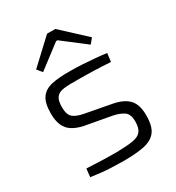

<svg xmlns="http://www.w3.org/2000/svg" viewBox="-174 -815 852 932"><g transform="rotate(-30 252.5 -349.5)"><path d="M240 -497Q271 -497 305.5 -495Q340 -493 374 -490Q408 -487 438 -483L432 -436Q387 -439 340 -440.5Q293 -442 248 -442Q200 -443 171.5 -439.5Q143 -436 129.5 -419.5Q116 -403 116 -365Q116 -322 135 -306.5Q154 -291 191 -284L340 -256Q396 -245 423.5 -216Q451 -187 451 -127Q451 -66 429 -37Q407 -8 362 1.5Q317 11 250 11Q221 11 172.5 9Q124 7 65 -2L70 -48Q97 -47 124 -45.5Q151 -44 179.5 -43.5Q208 -43 239 -43Q296 -44 329 -49.5Q362 -55 376 -73Q390 -91 390 -127Q390 -169 367.5 -184Q345 -199 310 -206L162 -233Q125 -241 101 -256.5Q77 -272 65.5 -298.5Q54 -325 54 -365Q54 -423 74 -451.5Q94 -480 135 -489Q176 -498 240 -497ZM278 -710 412 -586 389 -558 260 -657H252L122 -558L99 -586L232 -710Z"/></g></svg>

Font: Exo 2 Light
Style: Regular
Weight: 300
Designer: Natanael Gama
Foundry: Natanael Gama
Version: Version 2.010